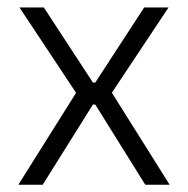

<svg xmlns="http://www.w3.org/2000/svg" viewBox="-20 -508 517 528"><path d="M30.5 0 195 -262V-244L33.5 -487.5H100.5L235.5 -281H242L376.5 -487.5H443.5L282 -244.5V-262L446.5 0H379.5L242 -220.5H235.5L97.5 0Z"/></svg>

Font: Anek Gurmukhi Medium Light
Style: Regular
Weight: 300
Version: Version 1.003